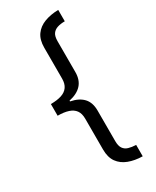

<svg xmlns="http://www.w3.org/2000/svg" viewBox="-233 -855 857 1053"><g transform="rotate(-30 195.5 -328.5)"><path d="M44 -365Q84 -365 111.5 -374Q139 -383 153 -403Q167 -423 167 -455V-651Q167 -701 189 -731.5Q211 -762 249.5 -776.5Q288 -791 337 -792V-720Q310 -720 290 -713.5Q270 -707 259 -691.5Q248 -676 248 -645V-450Q248 -400 221 -370.5Q194 -341 142 -330V-325Q194 -315 221 -286Q248 -257 248 -206V-13Q248 18 259 34Q270 50 290 56Q310 62 337 63V135Q288 134 249.5 119.5Q211 105 189 74.5Q167 44 167 -6V-201Q167 -234 153 -253.5Q139 -273 111.5 -282Q84 -291 44 -291Z"/></g></svg>

Font: bangla25
Style: Book
Weight: 400
Designer: Jelle Bosma - Monotype Design Team
Foundry: Monotype Imaging Inc.
Version: Version 2.003